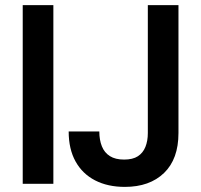

<svg xmlns="http://www.w3.org/2000/svg" viewBox="-20 -720 788 752"><path d="M69 0V-700H189V0ZM469 12Q402 12 352.5 -13.5Q303 -39 276 -87.5Q249 -136 249 -205H369Q369 -172 379 -147Q389 -122 410.5 -108.5Q432 -95 466 -95Q500 -95 520 -108Q540 -121 549.5 -144.5Q559 -168 559 -199V-700H679V-199Q679 -97 622.5 -42.5Q566 12 469 12Z"/></svg>

Font: DM Sans 24pt SemiBold
Style: Regular
Weight: 600
Designer: Colophon Foundry, Jonny Pinhorn
Foundry: Colophon Foundry
Version: Version 4.004;gftools[0.9.30]